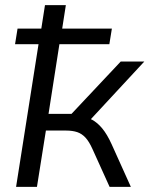

<svg xmlns="http://www.w3.org/2000/svg" viewBox="-20 -725 580 745"><path d="M42.4 0 129.5 -553.5H38.4L48.1 -614H140.3L154.5 -705H235.5L221.3 -614H414.1L404.3 -553.5H210.5L168.3 -283.1H257.4L448.5 -486.3H540L321.3 -250.4L291.5 -273.2Q316 -271.7 337 -260.5Q358.1 -249.3 376.9 -226.5Q395.7 -203.7 412.9 -165.9L487.7 0H405.2L338.6 -147.2Q325.9 -175.5 311.8 -190.9Q297.6 -206.3 279.4 -212.4Q261.2 -218.4 236.4 -218.4H158.1L123.4 0Z"/></svg>

Font: Nunito Sans 12pt ExtraLight
Style: Italic
Weight: 200
Italic angle: -9°
Designer: Vernon Adams
Foundry: Vernon Adams
Version: Version 3.101;gftools[0.9.27]